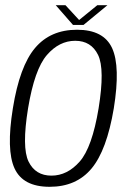

<svg xmlns="http://www.w3.org/2000/svg" viewBox="-20 -715 502 739"><path d="M171 4Q273.5 4 332.2 -66.2Q391 -136.5 418 -298Q444 -459 411.5 -529.8Q379 -600.5 276.5 -600.5Q174 -600.5 114.8 -530.2Q55.5 -460 29.5 -298Q3.5 -137.5 36 -66.8Q68.5 4 171 4ZM178 -39Q116.5 -39 90 -93Q63.5 -147 88 -298Q113 -448.5 160.5 -503.2Q208 -558 269.5 -558Q331 -558 357.5 -503.5Q384 -449 359.5 -298Q334.5 -147.5 286.8 -93.2Q239 -39 178 -39ZM261 -619H301.5L393.5 -695H354.5L284.5 -638L232 -695H194.5Z"/></svg>

Font: Anybody SemiCondensed Light
Style: Italic
Weight: 300
Width: 4
Italic angle: -10°
Version: Version 1.113;gftools[0.9.25]